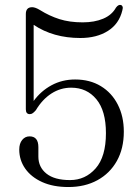

<svg xmlns="http://www.w3.org/2000/svg" viewBox="-20 -742 557 773"><path d="M57.5 -140Q57.5 -164 69.2 -178.5Q81 -193 99 -193Q134.5 -193 134.5 -149.5V-111.5Q134.5 -69 167 -43Q199.5 -17 262 -17Q323.5 -17 365 -64Q406.5 -111 406.5 -206Q406.5 -296 368 -342.5Q329.5 -389 266.5 -389Q223.5 -389 187 -365.5Q150.5 -342 124.5 -298.5Q118 -291 112.5 -286.8Q107 -282.5 100 -282.5Q84 -282.5 84 -302V-685.5Q84 -713 109.5 -713Q122 -713 141 -701.5Q178.5 -678 219.2 -665Q260 -652 313 -652Q360.5 -652 395.5 -666.8Q430.5 -681.5 447 -711.5Q457.5 -725.5 468 -721.5Q471.5 -720 473.5 -715.2Q475.5 -710.5 472.5 -700Q459.5 -646 414.5 -617.5Q369.5 -589 303.5 -589Q194.5 -589 115.5 -642V-335.5Q144.5 -375.5 187.5 -398.8Q230.5 -422 282.5 -422Q342 -422 386 -395.2Q430 -368.5 454.2 -321Q478.5 -273.5 478.5 -212Q478.5 -144 450.5 -94Q422.5 -44 372.2 -16.5Q322 11 255.5 11Q194 11 149.8 -9Q105.5 -29 81.5 -63.2Q57.5 -97.5 57.5 -140Z"/></svg>

Font: Fraunces 72pt Soft Light
Style: Regular
Weight: 300
Version: Version 1.000;[b76b70a41]